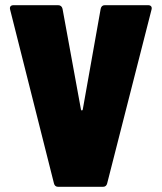

<svg xmlns="http://www.w3.org/2000/svg" viewBox="-20 -720 623 740"><path d="M204 0H377C386 0 391 -5 393 -13L564 -683C567 -694 561 -700 551 -700H384C375 -700 370 -695 368 -686L299 -298C298 -293 293 -293 292 -298L221 -686C219 -695 213 -700 204 -700H32C22 -700 16 -694 19 -683L188 -13C190 -5 195 0 204 0Z"/></svg>

Font: Barlow Semi Condensed Black
Style: Regular
Weight: 900
Width: 4
Designer: Jeremy Tribby
Foundry: Tribby Type
Version: Version 1.408;PS 001.408;hotconv 1.0.88;makeotf.lib2.5.64775